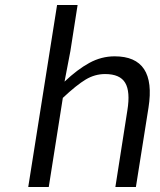

<svg xmlns="http://www.w3.org/2000/svg" viewBox="-20 -747 640 767"><path d="M92.8 0 208 -727.1H290L261.2 -543L237.8 -420.9Q288.6 -469.2 336.7 -495.6Q384.8 -522 438 -522Q605.5 -522 573.2 -316.9L522.9 0H440.9L488.8 -306.2Q501 -380.9 480.2 -416Q459.5 -451.2 399.9 -451.2Q358.9 -451.2 322.5 -429.4Q286.1 -407.7 231 -356L174.8 0Z"/></svg>

Font: Office Code Pro Italic
Style: Regular
Weight: 400
Italic angle: -9°
Designer: Nathan Rutzky & Paul D. Hunt
Foundry: Adobe Systems Incorporated
Version: Version 1.004;PS 001.004;hotconv 1.0.70;makeotf.lib2.5.58329